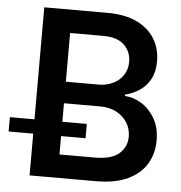

<svg xmlns="http://www.w3.org/2000/svg" viewBox="-90 -778 782 828"><g transform="rotate(5 301.0 -364.0)"><path d="M68.4 0V-727.5H341.3Q418.9 -727.5 470.5 -702.4Q522 -677.2 547.6 -634.3Q573.2 -591.3 573.2 -537.6Q573.2 -492.7 556.4 -461.2Q539.6 -429.7 511.2 -410.6Q482.9 -391.6 448.2 -382.8V-377Q485.8 -375 520.8 -353.3Q555.7 -331.5 578.4 -292.2Q601.1 -252.9 601.1 -197.3Q601.1 -141.1 574.5 -96.4Q547.9 -51.8 493.4 -25.9Q439 0 355 0ZM189 -101.1H341.3Q415 -101.1 447.5 -130.4Q480 -159.7 480 -203.6Q480 -236.8 463.4 -263.7Q446.8 -290.5 416.7 -306.6Q386.7 -322.8 345.2 -322.8H189ZM189 -416H330.6Q365.2 -416 393.3 -429.7Q421.4 -443.4 437.5 -468Q453.6 -492.7 453.6 -525.4Q453.6 -568.4 423.8 -597.7Q394 -627 333 -627H189ZM-38.1 -180.7V-242.7H294.9V-180.7Z"/></g></svg>

Font: Inter Cardless Tabular Medium
Style: Regular
Weight: 500
Designer: Rasmus Andersson
Foundry: rsms
Version: Version 4.000;git-4fc901f